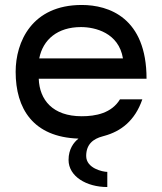

<svg xmlns="http://www.w3.org/2000/svg" viewBox="-20 -544 651 773"><path d="M475 -309H138C153 -385 212 -435 306 -435C363 -435 458 -412 475 -309ZM43 -255C43 -107 113 8 296 14C277 29 256 56 256 100C256 166 328 209 412 209V148C394 148 327 134 327 84C327 37 355 15 393 5C395 4 398 4 400 3C466 -15 523 -57 553 -144H463C429 -88 365 -76 309 -76C192 -76 139 -142 136 -227H570C570 -473 418 -524 309 -524C108 -524 43 -375 43 -255Z"/></svg>

Font: Hibana 45 SubMedium
Style: Regular
Weight: 500
Width: 6
Designer: pygmalion
Foundry: ybstudio
Version: Version 2021.007;FEAKit 1.0